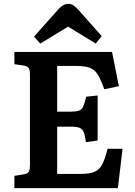

<svg xmlns="http://www.w3.org/2000/svg" viewBox="-20 -967 694 987"><path d="M54 0V-63L103 -71Q122 -74 128 -84Q134 -94 134 -122V-582Q134 -608 127.5 -617.5Q121 -627 101 -630L54 -637V-700H556L591 -524L516 -508Q499 -557 483 -583Q467 -609 441.5 -618.5Q416 -628 371 -628H274V-393H343Q371 -393 385.5 -398Q400 -403 407.5 -419Q415 -435 423 -470L482 -476V-245L422 -236Q417 -271 410 -288Q403 -305 387.5 -310.5Q372 -316 342 -316H274V-73H395Q440 -73 465.5 -83.5Q491 -94 505.5 -122Q520 -150 533 -202H610L586 0ZM187 -743 155 -779 278 -917Q304 -947 332 -947Q346 -947 357.5 -939.5Q369 -932 386 -913L503 -781L472 -743L330 -830Z"/></svg>

Font: Literata SemiBold
Style: Regular
Weight: 600
Designer: Latin by Veronika Burian and Jose Scaglione. Greek by Irene Vlachou. Cyrillic by Vera Evstafieva.
Foundry: TypeTogether
Version: Version 3.103; ttfautohint (v1.8.4.7-5d5b);gftools[0.9.29]